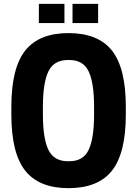

<svg xmlns="http://www.w3.org/2000/svg" viewBox="-20 -965 713 998"><path d="M336 13Q183 13 111 -78Q39 -169 39 -370V-410Q39 -611 111 -702Q183 -793 336 -793Q490 -793 562 -702Q634 -611 634 -410V-370Q634 -169 562 -78Q490 13 336 13ZM332 -127H341Q413 -127 441 -186.5Q469 -246 469 -370V-410Q469 -534 441 -593.5Q413 -653 341 -653H332Q260 -653 231.5 -593.5Q203 -534 203 -410V-370Q203 -246 231.5 -186.5Q260 -127 332 -127ZM315 -945V-845H182V-945ZM490 -945V-845H357V-945Z"/></svg>

Font: Cooper Hewitt
Style: Bold
Weight: 711
Designer: Village Type and Design LLC
Foundry: Cooper Hewitt Smithsonian Design Museum
Version: 1.000